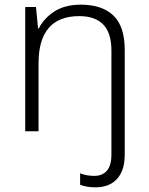

<svg xmlns="http://www.w3.org/2000/svg" viewBox="-20 -562 636 822"><path d="M389 240Q368 240 351.5 237Q335 234 323 229V180Q350 191 384 191Q418 191 437.5 169Q457 147 457 99V-345Q457 -421 422 -457Q387 -493 320 -493Q145 -493 145 -291V0H88V-532H134L143 -440H146Q168 -484 213 -513Q258 -542 326 -542Q417 -542 465.5 -495.5Q514 -449 514 -348V100Q514 168 481 204Q448 240 389 240Z"/></svg>

Font: Noto Sans Bengali UI Light
Style: Regular
Weight: 300
Designer: Jelle Bosma - Monotype Design Team
Foundry: Monotype Imaging Inc.
Version: Version 2.003; ttfautohint (v1.8.4.7-5d5b)